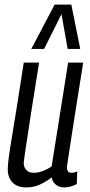

<svg xmlns="http://www.w3.org/2000/svg" viewBox="-20 -810 392 840"><path d="M95 10Q56 10 35 -11.5Q14 -33 14 -69Q14 -86 18 -118Q22 -150 31 -203.5Q40 -257 53 -338.5Q66 -420 84 -536H151Q134 -432 123 -361Q112 -290 105 -244.5Q98 -199 94 -171.5Q90 -144 87.5 -128Q85 -112 84 -99Q83 -80 94.5 -67Q106 -54 127 -54Q164 -54 206 -82L278 -536H344Q323 -407 310 -323Q297 -239 289.5 -190.5Q282 -142 278.5 -119Q275 -96 274 -88Q273 -80 273 -77Q273 -54 293 -54Q304 -54 318 -60L316 -5Q304 2 289 6Q274 10 262 10Q240 10 225 -1.5Q210 -13 206 -34Q177 -12 151 -1Q125 10 95 10ZM117 -596 219 -790H292L331 -596H276L249 -748L173 -596Z"/></svg>

Font: Georama Condensed
Style: Italic
Weight: 400
Width: 3
Italic angle: -9°
Designer: Jean-Baptiste Levee
Foundry: Production Type
Version: Version 1.000